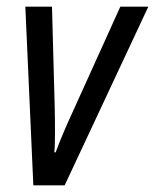

<svg xmlns="http://www.w3.org/2000/svg" viewBox="-20 -556 465 576"><path d="M80 0H174L425 -536H341L197 -218C181 -183 161 -138 147 -99H143C146 -126 145 -200 144 -239L136 -536H56Z"/></svg>

Font: Noto Sans Condensed
Style: Italic
Weight: 400
Width: 3
Italic angle: -12°
Designer: Monotype Design Team
Foundry: Monotype Imaging Inc.
Version: Version 2.013